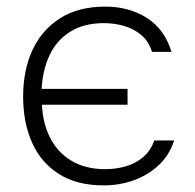

<svg xmlns="http://www.w3.org/2000/svg" viewBox="-20 -554 590 581"><path d="M294 7Q212 7 157.5 -28Q103 -63 76.5 -123.5Q50 -184 50 -262Q50 -341 78 -402Q106 -463 161.5 -498.5Q217 -534 299 -534Q370 -534 424 -500Q478 -466 499 -397H440Q430 -429 407.5 -448Q385 -467 355.5 -475.5Q326 -484 294 -484Q234 -484 192.5 -458Q151 -432 130 -387Q109 -342 106 -285H366V-237H107Q109 -183 131 -138.5Q153 -94 194.5 -68.5Q236 -43 296 -42Q330 -42 360 -50.5Q390 -59 413 -78.5Q436 -98 447 -129H507Q492 -83 459 -53Q426 -23 383.5 -8Q341 7 294 7Z"/></svg>

Font: Onest ExtraLight
Style: Regular
Weight: 250
Designer: Dmitri Voloshin, Andrey Kudryavtsev
Foundry: Dmitri Voloshin, Andrey Kudryavtsev
Version: Version 1.000;gftools[0.9.33]